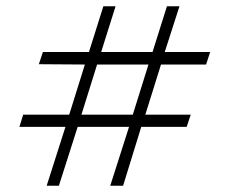

<svg xmlns="http://www.w3.org/2000/svg" viewBox="-20 -593 733 613"><path d="M129 0 189 -188H42L54 -227H201L251 -387L104 -388L117 -427H264L310 -573H349L303 -427H467L513 -573H553L506 -427H651L638 -387H494L444 -227H589L576 -188H431L373 0H332L392 -188H228L168 0ZM240 -227H404L454 -387H290Z"/></svg>

Font: Alumni Sans
Style: Italic
Weight: 400
Italic angle: -8°
Version: Version 1.016